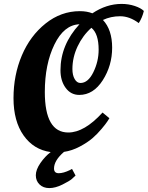

<svg xmlns="http://www.w3.org/2000/svg" viewBox="-20 -767 755 981"><path d="M256 94Q256 118 280 118Q304 118 337 102L348 96L366 130Q359 137 347 147.5Q335 158 299 176Q263 194 232 194Q201 194 182 175.5Q163 157 163 128.5Q163 100 186.5 66Q210 32 239 10Q152 -2 100.5 -75Q49 -148 49 -265.5Q49 -383 91.5 -483.5Q134 -584 213 -647Q292 -710 388 -710Q424 -710 452 -699Q524 -747 601 -747Q637 -747 668.5 -736.5Q700 -726 715 -711Q707 -677 689 -649Q642 -684 594 -684Q546 -684 506 -665Q553 -615 553 -523.5Q553 -432 505 -357Q457 -282 385 -282Q342 -282 315.5 -318Q289 -354 289 -408Q289 -538 386 -643Q307 -640 258 -539.5Q209 -439 209 -297Q209 -90 329 -90Q411 -90 504 -192L539 -163Q535 -157 528.5 -146.5Q522 -136 499.5 -109Q477 -82 452 -60.5Q427 -39 387.5 -18Q348 3 307 9Q256 53 256 94ZM484 -513Q484 -595 447 -625Q403 -586 376.5 -530Q350 -474 350 -414Q350 -383 361.5 -363Q373 -343 391 -343Q430 -343 457 -398Q484 -453 484 -513Z"/></svg>

Font: Oleo Script Swash Caps
Style: Regular
Weight: 400
Designer: Soytutype
Foundry: Soytutype
Version: Version 1.002